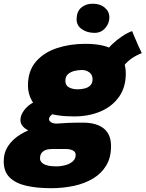

<svg xmlns="http://www.w3.org/2000/svg" viewBox="-86 -764 784 1034"><path d="M313 -137Q215 -137 161 -160.2Q107 -183.5 85.8 -221.5Q64.5 -259.5 64.5 -303Q64.5 -382 107.2 -431.8Q150 -481.5 220.5 -504.8Q291 -528 373.5 -528Q489 -528 540.2 -485Q591.5 -442 591.5 -368.5Q591.5 -293.5 554.5 -241.8Q517.5 -190 454.5 -163.5Q391.5 -137 313 -137ZM188.5 249.5Q112 249.5 54.8 236.2Q-2.5 223 -34.2 191.5Q-66 160 -66 105Q-66 57.5 -41.5 21.2Q-17 -15 24.5 -40.2Q66 -65.5 117 -80Q168 -94.5 221 -98.5Q251.5 -101 280.2 -102.2Q309 -103.5 362 -103.5Q433.5 -103.5 472.8 -72Q512 -40.5 512 23Q512 84.5 486 127.5Q460 170.5 415 197.5Q370 224.5 311.8 237Q253.5 249.5 188.5 249.5ZM215.5 132Q242.5 132 266.8 125.2Q291 118.5 306.2 104.8Q321.5 91 321.5 70.5Q321.5 59 314.5 52Q307.5 45 295.5 41.8Q283.5 38.5 268.5 38.5Q254 38.5 232.2 38.5Q210.5 38.5 194 38.5Q174 38.5 159.5 44Q145 49.5 137.2 60.8Q129.5 72 129.5 89.5Q129.5 102 139.5 111.8Q149.5 121.5 168.8 126.8Q188 132 215.5 132ZM131 -40Q71.5 -54 47.8 -73.2Q24 -92.5 24 -116.5Q24 -138.5 36.5 -159.2Q49 -180 68.8 -196Q88.5 -212 109 -218L218.5 -159Q198.5 -152.5 188.2 -142.2Q178 -132 178 -122.5Q178 -113 188.5 -105.8Q199 -98.5 221 -98.5ZM332 -283Q353 -283 371.5 -288Q390 -293 401.2 -304.8Q412.5 -316.5 412.5 -337.5Q412.5 -361 395.5 -374Q378.5 -387 355 -387Q335.5 -387 314.8 -382Q294 -377 280 -364.5Q266 -352 266 -328.5Q266 -304.5 285 -293.8Q304 -283 332 -283ZM569.5 -390.5 484.5 -483.5Q494.5 -503 518.2 -525.8Q542 -548.5 571 -568Q600 -587.5 625.5 -596.5Q630.5 -584 639.8 -561.8Q649 -539.5 659.5 -516.5Q670 -493.5 677.5 -478Q662.5 -472 646.8 -463.8Q631 -455.5 616.8 -444.8Q602.5 -434 590.2 -420.5Q578 -407 569.5 -390.5ZM413.5 -744Q453 -744 478 -723Q503 -702 503 -670Q503 -638 480.5 -612.5Q458 -587 423.5 -587Q383 -587 354.8 -606.8Q326.5 -626.5 326.5 -659.5Q326.5 -701 351 -722.5Q375.5 -744 413.5 -744Z"/></svg>

Font: Grandstander Thin Black
Style: Italic
Weight: 900
Italic angle: -15°
Version: Version 1.200